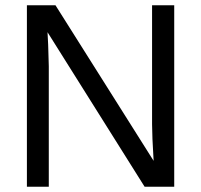

<svg xmlns="http://www.w3.org/2000/svg" viewBox="-20 -708 762 728"><path d="M528.3 0 160.2 -585.9 162.6 -538.6 165 -457V0H82V-688H190.4L562.5 -98.1Q556.6 -193.8 556.6 -236.8V-688H640.6V0Z"/></svg>

Font: TypoPRO Liberation Sans
Style: Regular
Weight: 400
Designer: Steve Matteson
Foundry: Ascender Corporation
Version: Version 2.00.1